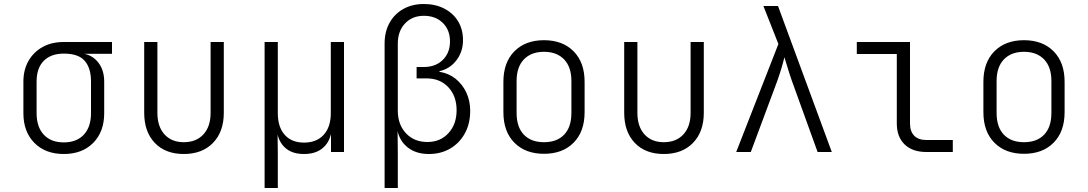

<svg xmlns="http://www.w3.org/2000/svg" viewBox="-20 -760 5440 960"><path d="M299 10Q207 10 152 -45.5Q97 -101 97 -194V-352Q97 -411 122.5 -455.5Q148 -500 193 -525Q238 -550 299 -550H540V-491H402Q447 -481 474 -444Q501 -407 501 -352V-194Q501 -101 446 -45.5Q391 10 299 10ZM299 -48Q363 -48 399 -86.5Q435 -125 435 -194V-352Q435 -420 403.5 -456Q372 -492 299 -492Q235 -492 199 -456Q163 -420 163 -352V-194Q163 -125 199 -86.5Q235 -48 299 -48Z M899 10Q807 10 754 -45.5Q701 -101 701 -196V-550H767V-196Q767 -127 802.5 -88Q838 -49 899 -49Q961 -49 997 -88Q1033 -127 1033 -196V-550H1099V-196Q1099 -101 1045 -45.5Q991 10 899 10Z M1303 180V-550H1369V-194Q1369 -125 1403.5 -86Q1438 -47 1500 -47Q1563 -47 1598.5 -86Q1634 -125 1634 -194V-550H1700V0H1635V-87H1634Q1623 -42 1589 -16Q1555 10 1500 10Q1445 10 1412 -16Q1379 -42 1368 -87L1369 8V180Z M1903 180V-542Q1903 -601 1927.5 -645.5Q1952 -690 1996.5 -715Q2041 -740 2099 -740Q2157 -740 2201.5 -717Q2246 -694 2270.5 -653.5Q2295 -613 2295 -559Q2295 -502 2262.5 -459Q2230 -416 2177 -404V-401Q2223 -394 2257.5 -366.5Q2292 -339 2311.5 -297.5Q2331 -256 2331 -206Q2331 -142 2304.5 -93.5Q2278 -45 2231.5 -17.5Q2185 10 2124 10Q2062 10 2021 -21Q1980 -52 1968 -104L1969 8V180ZM2117 -50Q2182 -50 2222.5 -94.5Q2263 -139 2263 -209Q2263 -280 2221.5 -324Q2180 -368 2113 -368H2063V-425H2099Q2158 -425 2194 -460.5Q2230 -496 2230 -553Q2230 -610 2194 -645.5Q2158 -681 2099 -681Q2041 -681 2005 -642.5Q1969 -604 1969 -542V-207Q1969 -137 2010 -93.5Q2051 -50 2117 -50Z M2700 9Q2607 9 2552 -46.5Q2497 -102 2497 -199V-351Q2497 -448 2552 -503.5Q2607 -559 2700 -559Q2793 -559 2848 -503.5Q2903 -448 2903 -351V-199Q2903 -102 2848 -46.5Q2793 9 2700 9ZM2700 -49Q2765 -49 2801 -87Q2837 -125 2837 -195V-355Q2837 -425 2800.5 -463Q2764 -501 2700 -501Q2636 -501 2599.5 -463Q2563 -425 2563 -355V-195Q2563 -125 2599 -87Q2635 -49 2700 -49Z M3299 10Q3207 10 3154 -45.5Q3101 -101 3101 -196V-550H3167V-196Q3167 -127 3202.5 -88Q3238 -49 3299 -49Q3361 -49 3397 -88Q3433 -127 3433 -196V-550H3499V-196Q3499 -101 3445 -45.5Q3391 10 3299 10Z M3661 0 3872 -540 3797 -730H3870L4139 0H4068L3939 -357Q3927 -391 3917.5 -423.5Q3908 -456 3902 -474Q3898 -456 3888.5 -423.5Q3879 -391 3867 -357L3734 0Z M4612 0Q4542 0 4503 -38Q4464 -76 4464 -143V-490H4264V-550H4530V-143Q4530 -103 4551 -81.5Q4572 -60 4612 -60H4744V0Z M5100 9Q5007 9 4952 -46.5Q4897 -102 4897 -199V-351Q4897 -448 4952 -503.5Q5007 -559 5100 -559Q5193 -559 5248 -503.5Q5303 -448 5303 -351V-199Q5303 -102 5248 -46.5Q5193 9 5100 9ZM5100 -49Q5165 -49 5201 -87Q5237 -125 5237 -195V-355Q5237 -425 5200.5 -463Q5164 -501 5100 -501Q5036 -501 4999.5 -463Q4963 -425 4963 -355V-195Q4963 -125 4999 -87Q5035 -49 5100 -49Z"/></svg>

Font: JetBrains Mono NL ExtraLight
Style: Regular
Weight: 200
Designer: Philipp Nurullin, Konstantin Bulenkov
Foundry: JetBrains
Version: Version 2.304; ttfautohint (v1.8.4.7-5d5b)